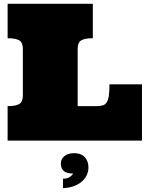

<svg xmlns="http://www.w3.org/2000/svg" viewBox="-20 -739 786 1009"><path d="M467.8 -538.1Q424.8 -538.1 406.5 -526.6Q388.2 -515.1 388.2 -482.9V-181.2H485.8Q505.9 -181.2 519.5 -185.1Q533.2 -189 541 -201.4Q548.8 -213.9 552 -236.3Q555.2 -258.8 555.2 -295.9H726.1V0H20V-181.2Q63 -181.2 81.5 -192.6Q100.1 -204.1 100.1 -235.8V-482.9Q100.1 -515.1 81.5 -526.6Q63 -538.1 20 -538.1V-719.2H467.8ZM311 200.2Q331.1 200.2 344 192.6Q356.9 185.1 364.3 172.9Q332 172.9 315.9 160.4Q299.8 147.9 299.8 119.1Q299.8 96.2 318.8 81.1Q337.9 65.9 370.1 65.9Q405.3 65.9 425 86.4Q444.8 106.9 444.8 142.1Q444.8 159.2 437.5 177.5Q430.2 195.8 414.1 211.4Q397.9 227.1 372.6 237.5Q347.2 248 311 250Z"/></svg>

Font: Ultra
Style: Regular
Weight: 400
Designer: Astigmatic (AOETI)
Foundry: Astigmatic (AOETI)
Version: Version 1.001